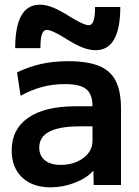

<svg xmlns="http://www.w3.org/2000/svg" viewBox="-20 -792 597 822"><path d="M197 10Q119 10 74.5 -32.5Q30 -75 30 -148Q30 -239 101 -288Q172 -337 303 -337H376Q376 -389 349 -410.5Q322 -432 257 -432Q207 -432 161.5 -420Q116 -408 68 -382L53 -482Q102 -506 155.5 -518Q209 -530 272 -530Q354 -530 403.5 -510Q453 -490 475.5 -445.5Q498 -401 498 -328V0H381L380 -60H378Q351 -29 300 -9.5Q249 10 197 10ZM241 -86Q278 -86 309 -99.5Q340 -113 358 -136Q376 -159 376 -188V-251H321Q235 -251 191.5 -228.5Q148 -206 148 -160Q148 -126 172 -106Q196 -86 241 -86ZM389 -577Q363 -577 332.5 -589Q302 -601 261 -627Q235 -644 213 -654Q191 -664 180 -664Q166 -664 159.5 -645.5Q153 -627 153 -586H45Q45 -772 151 -772Q177 -772 207.5 -759.5Q238 -747 279 -721Q306 -704 327.5 -694Q349 -684 360 -684Q374 -684 380.5 -703Q387 -722 387 -762H495Q495 -577 389 -577Z"/></svg>

Font: M PLUS 2 SemiBold
Style: Regular
Weight: 600
Designer: Coji Morishita
Foundry: UNDERFOREST DESIGN
Version: Version 1.001